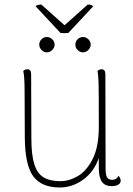

<svg xmlns="http://www.w3.org/2000/svg" viewBox="-20 -819 591 851"><path d="M515 -18Q515 -7 504 -0.5Q493 6 475 6Q445 6 431.5 -13.5Q418 -33 418 -73V-119Q397 -58 349 -23Q301 12 245 12Q164 12 127.5 -37.5Q91 -87 90 -207L89 -417Q89 -480 83 -504Q91 -512 101 -512Q118 -512 118 -490L119 -206Q119 -133 132 -91.5Q145 -50 173 -33Q201 -16 248 -16Q286 -16 325 -38.5Q364 -61 391 -115Q418 -169 418 -257Q418 -407 417 -447Q416 -487 412 -504Q420 -512 430 -512Q447 -512 447 -490L448 -72Q448 -44 454.5 -33Q461 -22 478 -22Q497 -22 505 -40Q515 -29 515 -18ZM154 -621Q154 -635 164 -645Q174 -655 188 -655Q201 -655 211.5 -645Q222 -635 222 -621Q222 -608 211.5 -597.5Q201 -587 188 -587Q174 -587 164 -597.5Q154 -608 154 -621ZM314 -621Q314 -635 324 -645Q334 -655 348 -655Q361 -655 371.5 -645Q382 -635 382 -621Q382 -608 371.5 -597.5Q361 -587 348 -587Q334 -587 324 -597.5Q314 -608 314 -621ZM266 -707 369 -799Q385 -799 393 -791L283 -673Q277 -672 265 -672Q254 -672 248 -673L138 -791Q140 -795 148.5 -797Q157 -799 163 -799Z"/></svg>

Font: Arima Madurai Thin
Style: Regular
Weight: 250
Designer: Joana Correia and Natanael Gama
Foundry: NDISCOVER
Version: Version 1.020; ttfautohint (v1.5) -l 7 -r 28 -G 50 -x 13 -D 